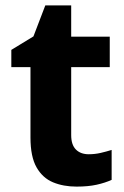

<svg xmlns="http://www.w3.org/2000/svg" viewBox="-20 -682 461 712"><path d="M309 -110Q332 -110 353.5 -115Q375 -120 394 -126V-15Q370 -4 338.5 3Q307 10 264 10Q215 10 176.5 -6Q138 -22 115.5 -61.5Q93 -101 93 -172V-433H22V-497L104 -547L148 -662H244V-546H387V-433H244V-181Q244 -145 261.5 -127.5Q279 -110 309 -110Z"/></svg>

Font: Noto Sans Lao
Style: Bold
Weight: 700
Designer: Monotype Design Team
Foundry: Monotype Imaging Inc.
Version: Version 2.003